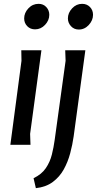

<svg xmlns="http://www.w3.org/2000/svg" viewBox="-20 -755 505 1001"><path d="M237 -678Q237 -649 215 -625.5Q193 -602 163 -602Q138 -602 122 -618.5Q106 -635 106 -659Q106 -688 128 -711.5Q150 -735 181 -735Q206 -735 221.5 -718Q237 -701 237 -678ZM196 -493 137 -57 139 0H34L92 -438L91 -493ZM465 -678Q465 -649 443 -625Q421 -601 391 -601Q366 -601 350 -618.5Q334 -636 334 -659Q334 -688 356 -711.5Q378 -735 408 -735Q433 -735 449 -718.5Q465 -702 465 -678ZM425 -493 364 -44Q358 -1 346 44Q334 89 312.5 128Q291 167 255.5 193.5Q220 220 167 226L155 174Q197 154 219 121.5Q241 89 250.5 50.5Q260 12 265 -25L322 -438L320 -493Z"/></svg>

Font: Rosario SemiBold
Style: Italic
Weight: 600
Italic angle: -8.05°
Designer: Hector Gatti
Foundry: Omnibus Type
Version: Version 1.101; ttfautohint (v1.8.1.43-b0c9)